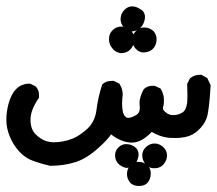

<svg xmlns="http://www.w3.org/2000/svg" viewBox="-34 -247 693 614"><path d="M383.8 338.9Q372.1 326.2 372.1 309.6Q372.1 292 383.3 281.2Q394.5 270.5 408.2 270.5Q418 270.5 425.8 273.9Q433.6 277.3 438.5 281.2Q448.2 293 448.2 307.6Q448.2 326.2 436.5 338.9Q426.8 347.7 411.1 347.7Q400.4 347.7 394.5 345.2Q388.7 342.8 383.8 338.9ZM451.2 174.8Q418.9 209 387.7 209Q370.1 209 352.1 201.2Q334 193.4 321.3 182.6Q309.6 200.2 281.2 225.6Q244.1 259.8 207 271.5Q169.9 283.2 127 283.2H126Q99.6 277.3 75.2 268.6Q47.9 259.8 27.3 237.3Q6.8 214.8 -3.9 186.5Q-13.7 161.1 -13.7 137.7Q-13.7 110.4 -6.8 85Q10.7 20.5 60.5 20.5H62.5L80.1 29.3Q90.8 41 90.8 56.6Q90.8 59.6 90.8 65.4Q63.5 104.5 63.5 135.3Q63.5 166 79.6 182.1Q95.7 198.2 113.3 204.1Q126 208 136.7 208Q168 208 198.2 196.3Q221.7 186.5 246.1 164.1Q269.5 141.6 274.4 105.5Q279.3 64.5 293 22.5L295.9 20.5Q306.6 11.7 323.2 11.7Q326.2 11.7 330.1 11.7L347.7 20.5Q358.4 37.1 358.4 54.7Q358.4 59.6 357.4 64.5Q356.4 74.2 356.4 83Q356.4 116.2 366.2 125Q370.1 129.9 375.5 129.9Q380.9 129.9 386.7 127.9Q405.3 121.1 410.2 112.3Q413.1 106.4 413.1 97.7L412.1 82Q412.1 63.5 425.8 38.1Q437.5 27.3 453.1 27.3Q460.9 27.3 462.9 28.3L479.5 36.1Q490.2 53.7 490.2 72.3Q490.2 85 489.3 88.9Q487.3 94.7 487.3 97.2Q487.3 99.6 487.3 101.6Q488.3 106.4 495.1 111.3Q504.9 121.1 519.5 121.1Q531.2 121.1 540.5 117.2Q549.8 113.3 553.7 109.4Q561.5 101.6 564.5 82Q565.4 70.3 565.4 55.2Q565.4 40 564.5 21.5L573.2 3.9Q586.9 -7.8 604.5 -7.8Q606.4 -7.8 610.4 -7.8L628.9 2.9L639.6 25.4Q634.8 108.4 627 129.9Q619.1 152.3 600.6 168.9Q583 186.5 557.6 191.4Q543 194.3 529.3 194.3Q515.6 194.3 503.9 193.4Q477.5 190.4 451.2 174.8ZM460 211.9Q477.5 211.9 490.2 225.6Q500 236.3 500 249Q500 259.8 496.1 267.6Q491.2 277.3 485.4 282.2Q474.6 292 456.1 291Q440.4 290 430.7 277.3Q420.9 264.6 420.9 249.5Q420.9 234.4 433.1 223.1Q445.3 211.9 460 211.9ZM346.7 222.7Q356.4 213.9 369.1 213.9Q388.7 213.9 401.4 226.6Q409.2 235.4 409.2 247.1Q409.2 251 408.2 254.9Q402.3 285.2 372.1 290H370.1Q354.5 287.1 344.2 276.4Q334 265.6 334 249.5Q334 233.4 346.7 222.7ZM328.1 -152.3Q339.8 -162.1 353.5 -162.1Q371.1 -162.1 384.8 -149.4L387.7 -145.5Q396.5 -134.8 396.5 -122.1Q396.5 -118.2 395.5 -114.3Q392.6 -98.6 381.8 -87.9Q371.1 -77.1 352.5 -77.1H351.6Q337.9 -79.1 328.1 -88.9L325.2 -92.8Q314.5 -104.5 314.5 -122.6Q314.5 -140.6 328.1 -152.3ZM398.4 -92.8Q388.7 -105.5 388.7 -120.6Q388.7 -135.7 400.4 -147.5Q412.1 -159.2 426.8 -159.2Q444.3 -159.2 457 -147.5Q466.8 -135.7 466.8 -122.1Q466.8 -102.5 454.1 -89.8Q443.4 -80.1 424.8 -79.1Q410.2 -80.1 401.4 -89.8ZM351.6 -185.5Q351.6 -204.1 365.2 -216.8Q376 -226.6 387.7 -226.6Q398.4 -226.6 407.7 -221.7Q417 -216.8 421.9 -212.9Q429.7 -204.1 429.7 -192.4Q429.7 -188.5 428.7 -183.6Q420.9 -151.4 390.6 -146.5H388.7Q372.1 -149.4 361.8 -160.2Q351.6 -170.9 351.6 -185.5Z"/></svg>

Font: JasonHandwriting2
Style: SemiBold
Weight: 600
Version: Version 1.04.7